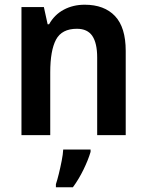

<svg xmlns="http://www.w3.org/2000/svg" viewBox="-20 -573 621 814"><path d="M339 -553Q422 -553 467.5 -505Q513 -457 513 -357V0H392V-329Q392 -390 371.5 -420.5Q351 -451 306 -451Q242 -451 217.5 -405Q193 -359 193 -266V0H71V-543H166L182 -470H188Q211 -511 250.5 -532Q290 -553 339 -553ZM364 71Q354 105 334 146Q314 187 289 221H217V208Q223 190 229.5 163.5Q236 137 241.5 109Q247 81 248 61H364Z"/></svg>

Font: Noto Sans Lao SemiCondensed SemiBold
Style: Regular
Weight: 600
Width: 4
Designer: Monotype Design Team
Foundry: Monotype Imaging Inc.
Version: Version 2.003; ttfautohint (v1.8.4.7-5d5b)